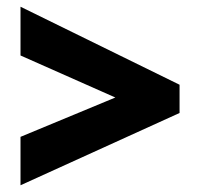

<svg xmlns="http://www.w3.org/2000/svg" viewBox="-20 -647 594 571"><path d="M41 -240 323 -357 41 -482V-627L514 -395V-311L41 -96Z"/></svg>

Font: Noto Sans Myanmar SemiCondensed Black
Style: Regular
Weight: 900
Width: 4
Designer: Monotype Design Team
Foundry: Monotype Imaging Inc.
Version: Version 2.107; ttfautohint (v1.8.4.7-5d5b)